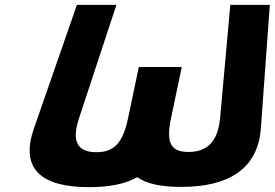

<svg xmlns="http://www.w3.org/2000/svg" viewBox="-20 -756 1132 791"><path d="M459.7 -736H296.9L119.5 -226C60.8 -56 154.8 15 346.8 15C429.3 15 494.9 2.3 545.7 -25.9C584.8 1.6 644.6 14 726.1 14C918.1 14 1042 -57 1054.7 -227L1091.6 -736H928.8L886.8 -270C877.5 -169 830.3 -130 756.3 -130C682.3 -130 663.5 -169 684.8 -270L728.9 -480H551.9L507.6 -269C486.3 -168 451.1 -129 377.1 -129C303.1 -129 272.3 -168 305.6 -269Z"/></svg>

Font: Hussar
Style: BdOblTwo
Weight: 700
Foundry: Cannot Into Space Fonts
Version: Version 2.00